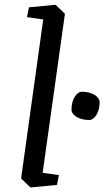

<svg xmlns="http://www.w3.org/2000/svg" viewBox="-20 -783 442 813"><path d="M102.5 -752 215.3 -762.7 254.9 -724.6 160.6 -51.3 229.5 -41.5 221.2 0 108.9 10.7 69.3 -27.3 163.1 -700.7 94.2 -710.4ZM282.7 -319.3Q282.7 -334.5 286.1 -348.1Q289.6 -361.8 295.7 -372.1Q301.8 -382.3 309.8 -388.4Q317.9 -394.5 326.7 -394.5Q342.8 -394.5 356.4 -391.1Q370.1 -387.7 380.1 -381.6Q390.1 -375.5 396 -367.2Q401.9 -358.9 401.9 -349.6Q401.9 -335 398.4 -321.3Q395 -307.6 388.9 -297.4Q382.8 -287.1 374.8 -281Q366.7 -274.9 357.4 -274.9Q341.8 -274.9 328.1 -278.3Q314.5 -281.7 304.4 -287.8Q294.4 -293.9 288.6 -302Q282.7 -310.1 282.7 -319.3Z"/></svg>

Font: Noticia Text
Style: Italic
Weight: 400
Italic angle: -8°
Designer: JM Sole
Foundry: JM Sole
Version: Version 1.003